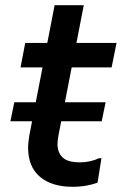

<svg xmlns="http://www.w3.org/2000/svg" viewBox="-20 -710 468 738"><path d="M386 -317 371 -244H20L35 -317ZM259 8Q179 8 133.5 -30.5Q88 -69 88 -143Q88 -153 89.5 -166Q91 -179 93 -191L190 -690H302L205 -191Q203 -181 202 -171.5Q201 -162 201 -156Q201 -124 220.5 -105Q240 -86 287 -86Q327 -86 361 -102H370L355 -8Q337 -1 312 3.5Q287 8 259 8ZM59 -451 77 -545H428L409 -451Z"/></svg>

Font: Kufam Medium
Style: Italic
Weight: 500
Italic angle: -11°
Designer: Artur Schmal
Foundry: Original Type
Version: Version 1.301; ttfautohint (v1.8.3)